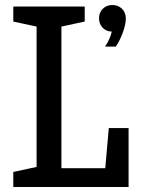

<svg xmlns="http://www.w3.org/2000/svg" viewBox="-20 -746 564 766"><path d="M400 -75H225V-640L318 -660V-720H33V-660L126 -640V-80L33 -60V0H493V-235H414ZM442 -560C463 -590 482 -642 482 -670C482 -709 455 -726 428 -726C398 -726 375 -704 375 -673C375 -643 397 -620 426 -620C422 -601 412 -579 399 -560Z"/></svg>

Font: Hermeneus One
Style: Regular
Weight: 400
Designer: Rodrigo Fuenzalida, Pablo Impallari
Foundry: Pablo Impallari, Rodrigo Fuenzalida
Version: Version 1.002